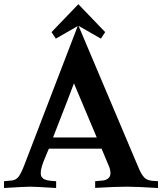

<svg xmlns="http://www.w3.org/2000/svg" viewBox="-24 -916 797 937"><path d="M440.4 1V-31.7L478.5 -35.2Q493.2 -36.6 504.2 -45.7Q515.1 -54.7 515.1 -71.3Q515.1 -86.4 508.3 -103L471.7 -190.4H214.4Q211.4 -182.6 199 -153.6Q186.5 -124.5 180.7 -105.5Q174.8 -86.4 174.8 -72.3Q174.8 -65.9 176 -60.5Q177.2 -55.2 180.4 -51.5Q183.6 -47.9 186.5 -44.9Q189.5 -42 195.3 -40Q201.2 -38.1 204.6 -36.9Q208 -35.6 215.6 -34.7Q223.1 -33.7 226.6 -33.4Q230 -33.2 238.8 -32.5Q247.6 -31.7 250 -31.7V1.5Q146.5 -4.9 123 -4.9Q98.1 -4.9 -4.4 1.5V-31.7L33.2 -35.2Q53.2 -37.1 65.9 -52.7Q78.6 -68.4 94.7 -110.4L357.4 -794.4L646.5 -110.8Q651.4 -98.6 656 -88.6Q660.6 -78.6 664.6 -71.3Q668.5 -64 673.3 -58.1Q678.2 -52.2 681.6 -48.3Q685.1 -44.4 690.7 -41.7Q696.3 -39.1 699.7 -37.6Q703.1 -36.1 710.2 -34.9Q717.3 -33.7 720.9 -33.4Q724.6 -33.2 733.4 -32.7Q742.2 -32.2 747.1 -31.7V1.5Q643.6 -4.9 595.2 -4.9Q539.1 -4.9 440.4 1ZM448.2 -245.1 336.9 -509.3Q321.8 -469.2 305.2 -426Q288.6 -382.8 267.8 -329.8Q247.1 -276.9 234.9 -245.1ZM227.5 -759.3 358.4 -895.5 489.3 -759.3 468.3 -727.5 358.4 -790.5Q317.4 -767.6 248.5 -727.5Z"/></svg>

Font: Flanker
Style: Bold
Weight: 700
Designer: Flanker
Foundry: Flanker
Version: Version 2.021